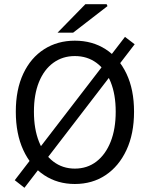

<svg xmlns="http://www.w3.org/2000/svg" viewBox="-20 -861 704 911"><path d="M96 30 50 -6 573 -686 619 -651ZM335 12Q253 12 189.5 -30Q126 -72 90.5 -149Q55 -226 55 -331Q55 -436 90.5 -511.5Q126 -587 189.5 -627.5Q253 -668 335 -668Q418 -668 481 -627.5Q544 -587 580 -511.5Q616 -436 616 -331Q616 -226 580 -149Q544 -72 481 -30Q418 12 335 12ZM335 -61Q394 -61 437.5 -94.5Q481 -128 505 -188.5Q529 -249 529 -331Q529 -413 505 -472Q481 -531 437.5 -563Q394 -595 335 -595Q277 -595 233 -563Q189 -531 165 -472Q141 -413 141 -331Q141 -249 165 -188.5Q189 -128 233 -94.5Q277 -61 335 -61ZM253 -706 385 -841H486L490 -832L327 -706Z"/></svg>

Font: Mada
Style: Regular
Weight: 400
Designer: Khaled Hosny
Version: Version 1.5